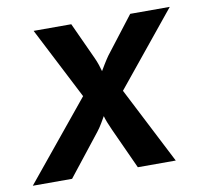

<svg xmlns="http://www.w3.org/2000/svg" viewBox="-72 -622 739 693"><g transform="rotate(-10 297.0 -275.0)"><path d="M-6 0H138L257 -151C270 -167 283 -191 290 -203C293 -191 302 -168 310 -151L379 0H518L374 -281L593 -550H448L344 -415C332 -398 319 -376 312 -364C309 -376 302 -398 294 -415L232 -550H94L229 -287Z"/></g></svg>

Font: JetBrains Mono
Style: Bold Italic
Weight: 558
Italic angle: -9°
Monospace: yes
Designer: Philipp Nurullin, Konstantin Bulenkov
Foundry: JetBrains
Version: Version 2.305